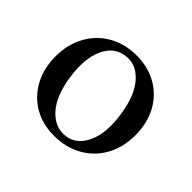

<svg xmlns="http://www.w3.org/2000/svg" viewBox="-103 -846 677 677"><g transform="rotate(45 236.0 -507.0)"><path d="M236 -709.5Q293.5 -709.5 337.8 -684Q382 -658.5 406.8 -612.8Q431.5 -567 431.5 -507Q431.5 -447 406 -401Q380.5 -355 334.8 -329Q289 -303 229 -303Q172 -303 128.5 -328.5Q85 -354 60.2 -399.8Q35.5 -445.5 35.5 -505.5Q35.5 -564.5 60.8 -610.8Q86 -657 131.2 -683.2Q176.5 -709.5 236 -709.5ZM261 -332Q308 -338.5 331.5 -389.8Q355 -441 342.5 -524Q330.5 -606 293.2 -647Q256 -688 207.5 -680.5Q158 -673.5 135 -622Q112 -570.5 124 -488.5Q136.5 -406 174.2 -365.5Q212 -325 261 -332Z"/></g></svg>

Font: Fraunces 144pt S050
Style: Regular
Weight: 400
Version: Version 1.000; ttfautohint (v1.8.3)